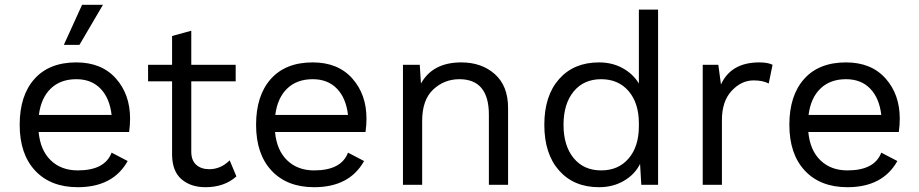

<svg xmlns="http://www.w3.org/2000/svg" viewBox="-20 -770 3828 800"><path d="M409 -750 311 -583H246L322 -750ZM522 -276Q522 -248 518 -220H141Q148 -144 191.5 -102Q235 -60 304 -60Q417 -60 445 -134L512 -99Q451 10 304 10Q191 10 126.5 -59Q62 -128 62 -250Q62 -372 123.5 -441Q185 -510 298 -510Q403 -510 462.5 -443.5Q522 -377 522 -276ZM298 -440Q232 -440 191.5 -401Q151 -362 142 -291H445Q437 -361 399 -400.5Q361 -440 298 -440Z M937 -102 965 -35Q915 10 836 10Q775 10 736.5 -23Q698 -56 697 -124V-431H597V-500H697V-620L777 -642V-500H962V-431H777V-138Q777 -102 797.5 -83.5Q818 -65 852 -65Q900 -65 937 -102Z M1507 -276Q1507 -248 1503 -220H1126Q1133 -144 1176.5 -102Q1220 -60 1289 -60Q1402 -60 1430 -134L1497 -99Q1436 10 1289 10Q1176 10 1111.5 -59Q1047 -128 1047 -250Q1047 -372 1108.5 -441Q1170 -510 1283 -510Q1388 -510 1447.5 -443.5Q1507 -377 1507 -276ZM1283 -440Q1217 -440 1176.5 -401Q1136 -362 1127 -291H1430Q1422 -361 1384 -400.5Q1346 -440 1283 -440Z M1902 -510Q1987 -510 2042 -461Q2097 -412 2097 -320V0H2017V-292Q2017 -440 1894 -440Q1831 -440 1785 -397Q1739 -354 1739 -266V0H1659V-500H1729L1734 -422Q1783 -510 1902 -510Z M2642 -730H2722V0H2652L2647 -87Q2625 -43 2579.5 -16.5Q2534 10 2476 10Q2371 10 2309.5 -59.5Q2248 -129 2248 -250Q2248 -371 2309.5 -440.5Q2371 -510 2476 -510Q2531 -510 2574.5 -486Q2618 -462 2642 -422ZM2485 -60Q2557 -60 2599.5 -110Q2642 -160 2642 -244V-256Q2642 -340 2599.5 -390Q2557 -440 2485 -440Q2412 -440 2370 -388.5Q2328 -337 2328 -250Q2328 -163 2370 -111.5Q2412 -60 2485 -60Z M3144 -510Q3180 -510 3199 -500L3183 -422Q3159 -435 3120 -435Q3069 -435 3028.5 -391.5Q2988 -348 2988 -270V0H2908V-500H2973L2984 -418Q3026 -510 3144 -510Z M3729 -276Q3729 -248 3725 -220H3348Q3355 -144 3398.5 -102Q3442 -60 3511 -60Q3624 -60 3652 -134L3719 -99Q3658 10 3511 10Q3398 10 3333.5 -59Q3269 -128 3269 -250Q3269 -372 3330.5 -441Q3392 -510 3505 -510Q3610 -510 3669.5 -443.5Q3729 -377 3729 -276ZM3505 -440Q3439 -440 3398.5 -401Q3358 -362 3349 -291H3652Q3644 -361 3606 -400.5Q3568 -440 3505 -440Z"/></svg>

Font: Work Sans
Style: Regular
Weight: 400
Designer: Wei Huang
Foundry: Wei Huang
Version: Version 1.032;PS 001.032;hotconv 1.0.70;makeotf.lib2.5.58329